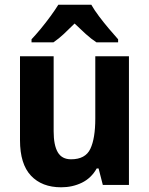

<svg xmlns="http://www.w3.org/2000/svg" viewBox="-20 -786 635 816"><path d="M528 -547V0H417L399 -70H391Q368 -29 328 -9.5Q288 10 240 10Q158 10 111.5 -39.5Q65 -89 65 -190V-547H208V-228Q208 -169 225.5 -139Q243 -109 282 -109Q343 -109 364 -153.5Q385 -198 385 -282V-547ZM368 -766Q381 -743 401 -716.5Q421 -690 442.5 -664.5Q464 -639 482 -619V-606H390Q367 -621 344.5 -641.5Q322 -662 297 -686Q272 -661 250.5 -641Q229 -621 207 -606H114V-619Q132 -638 153.5 -664Q175 -690 195 -717.5Q215 -745 228 -766Z"/></svg>

Font: Noto Sans Hebrew SemiCondensed
Style: Bold
Weight: 700
Width: 4
Designer: Monotype Design Team
Foundry: Monotype Imaging Inc.
Version: Version 2.004; ttfautohint (v1.8.4.7-5d5b)